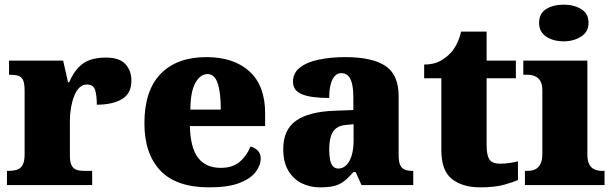

<svg xmlns="http://www.w3.org/2000/svg" viewBox="-20 -797 2645 827"><path d="M10 0V-61H15Q38 -61 53.5 -66Q69 -71 77.5 -86.5Q86 -102 86 -133V-407Q86 -437 79.5 -451.5Q73 -466 59 -470.5Q45 -475 23 -475H19V-536H252L273 -443H278Q295 -482 317 -505.5Q339 -529 368 -539Q397 -549 436 -549Q495 -549 520.5 -520.5Q546 -492 546 -450Q546 -394 505 -370Q464 -346 397 -346Q397 -387 389.5 -410Q382 -433 354 -433Q336 -433 322.5 -420Q309 -407 300 -384.5Q291 -362 286 -334.5Q281 -307 281 -278V-128Q281 -99 288.5 -84.5Q296 -70 310 -65.5Q324 -61 342 -61H377V0Z M881 10Q739 10 670.5 -62.5Q602 -135 602 -266Q602 -407 672 -479Q742 -551 869 -551Q987 -551 1054.5 -489.5Q1122 -428 1122 -309V-254H798Q800 -160 833.5 -117Q867 -74 931 -74Q982 -74 1012.5 -100Q1043 -126 1059 -166Q1078 -161 1090.5 -148Q1103 -135 1103 -115Q1103 -85 1081 -56Q1059 -27 1010.5 -8.5Q962 10 881 10ZM931 -325Q931 -399 917.5 -438.5Q904 -478 874 -478Q842 -478 821 -439Q800 -400 800 -325Z M1358 10Q1315 10 1279 -8Q1243 -26 1221.5 -62.5Q1200 -99 1200 -155Q1200 -238 1255 -277Q1310 -316 1421 -320L1502 -323V-375Q1502 -412 1496.5 -435.5Q1491 -459 1479.5 -470.5Q1468 -482 1450 -482Q1434 -482 1422.5 -470Q1411 -458 1404.5 -434.5Q1398 -411 1398 -375Q1319 -375 1280.5 -391Q1242 -407 1242 -445Q1242 -483 1272.5 -506.5Q1303 -530 1354.5 -540.5Q1406 -551 1467 -551Q1582 -551 1639.5 -513.5Q1697 -476 1697 -383V-131Q1697 -104 1702.5 -89Q1708 -74 1721 -67.5Q1734 -61 1756 -61H1760V0H1537L1512 -56H1502Q1480 -30 1460.5 -15.5Q1441 -1 1417.5 4.5Q1394 10 1358 10ZM1437 -71Q1457 -71 1472 -86Q1487 -101 1495 -128Q1503 -155 1503 -191V-262L1472 -259Q1444 -257 1428 -244.5Q1412 -232 1405 -209Q1398 -186 1398 -152Q1398 -126 1402 -107.5Q1406 -89 1415 -80Q1424 -71 1437 -71Z M2049 10Q1972 10 1926.5 -26Q1881 -62 1881 -150V-460H1807V-519Q1850 -519 1878 -535.5Q1906 -552 1920 -568Q1934 -582 1946.5 -606Q1959 -630 1966 -661H2076V-536H2202V-460H2076V-170Q2076 -130 2087.5 -111Q2099 -92 2135 -92Q2155 -92 2175 -95Q2195 -98 2211 -102V-22Q2193 -13 2152 -1.5Q2111 10 2049 10Z M2241 0V-61H2253Q2272 -61 2286 -68Q2300 -75 2308 -91Q2316 -107 2316 -135V-409Q2316 -434 2307.5 -448Q2299 -462 2285 -468.5Q2271 -475 2253 -475H2234V-536H2510V-131Q2510 -105 2518 -89.5Q2526 -74 2540.5 -67.5Q2555 -61 2573 -61H2584V0ZM2408 -619Q2363 -619 2332.5 -639.5Q2302 -660 2302 -698Q2302 -739 2332.5 -758Q2363 -777 2408 -777Q2451 -777 2483 -758Q2515 -739 2515 -698Q2515 -660 2483 -639.5Q2451 -619 2408 -619Z"/></svg>

Font: Noto Serif Gujarati Black
Style: Regular
Weight: 900
Version: Version 2.102